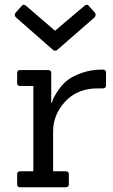

<svg xmlns="http://www.w3.org/2000/svg" viewBox="-20 -786 475 806"><path d="M222 -578Q217 -573 211.5 -573Q206 -573 202 -577L47 -713Q42 -718 42 -722.5Q42 -727 45 -732L70 -760Q74 -766 79 -766Q84 -766 89 -762L211 -657L335 -762Q340 -766 345 -766Q350 -766 354 -760L379 -732Q385 -723 377 -713ZM256 0H65Q52 0 52 -12V-55Q52 -67 65 -67H120V-425H65Q52 -425 52 -437V-480Q52 -492 65 -492H182Q195 -492 195 -480V-355H198Q201 -371 219 -399Q237 -427 258.5 -445.5Q280 -464 320.5 -479Q361 -494 412 -494Q425 -494 425 -481V-428Q425 -415 412 -415H391Q305 -415 254 -360Q203 -305 203 -235V-67H256Q269 -67 269 -55V-12Q269 0 256 0Z"/></svg>

Font: Sanchez
Style: Regular
Weight: 400
Designer: Daniel Hernández
Foundry: LatinoType
Version: Version 1.001